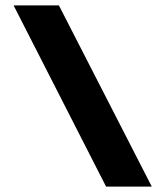

<svg xmlns="http://www.w3.org/2000/svg" viewBox="-20 -694 614 714"><path d="M374.5 0H544.5L199 -674H30.5Z"/></svg>

Font: Anybody Expanded
Style: Bold
Weight: 700
Width: 7
Designer: Tyler Finck
Foundry: Etcetera Type Company
Version: Version 1.113;gftools[0.9.25]